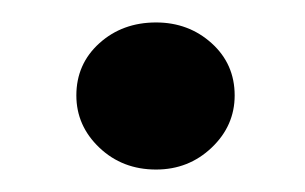

<svg xmlns="http://www.w3.org/2000/svg" viewBox="-20 -429 272 171"><path d="M119 -278Q89 -278 68.5 -297.5Q48 -317 48 -344Q48 -372 68.5 -390.5Q89 -409 119 -409Q148 -409 168.5 -390.5Q189 -372 189 -344Q189 -317 168.5 -297.5Q148 -278 119 -278Z"/></svg>

Font: Parkinsans
Style: Regular
Weight: 400
Designer: Red Stone, Indian Type Foundry
Foundry: Indian Type Foundry
Version: Version 1.000